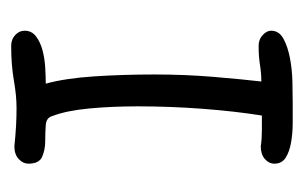

<svg xmlns="http://www.w3.org/2000/svg" viewBox="-121 -426 549 347"><g transform="rotate(-90 153.5 -252.5)"><path d="M118.2 -53.7Q126 -102.5 130.4 -161.1Q134.8 -219.7 134.8 -278.3Q134.8 -325.2 130.9 -366.2Q127 -407.2 117.2 -432.6Q114.3 -443.4 100.6 -444.3Q86.9 -445.3 71.8 -445.3Q56.6 -445.3 43.9 -450.7Q31.2 -456.1 31.2 -475.6Q31.2 -485.4 39.6 -493.2Q47.9 -501 62.5 -501Q82 -499 99.1 -498Q116.2 -497.1 131.8 -497.1Q154.3 -497.1 182.1 -502Q210 -506.8 244.1 -506.8Q255.9 -506.8 263.7 -499.5Q271.5 -492.2 271.5 -482.4Q271.5 -469.7 261.2 -461.9Q251 -454.1 236.3 -450.2Q221.7 -446.3 205.1 -445.3Q188.5 -444.3 175.8 -444.3Q185.5 -409.2 189 -356.4Q192.4 -303.7 192.4 -248Q192.4 -192.4 188 -140.1Q183.6 -87.9 179.7 -54.7Q194.3 -54.7 209.5 -57.1Q224.6 -59.6 244.1 -59.6Q255.9 -59.6 263.7 -52.2Q271.5 -44.9 271.5 -37.1Q271.5 -22.5 256.8 -14.6Q242.2 -6.8 221.7 -2.9Q201.2 1 178.7 1.5Q156.2 2 140.6 2Q124 2 105 2Q85.9 2 69.3 -1Q52.7 -3.9 42 -10.7Q31.2 -17.6 31.2 -31.2Q31.2 -41 39.6 -48.3Q47.9 -55.7 62.5 -55.7Q69.3 -54.7 76.7 -54.2Q84 -53.7 91.8 -53.7Z"/></g></svg>

Font: Hi Melody Cyrillic
Style: Regular
Weight: 400
Version: Version 0.90 April 10, 2018